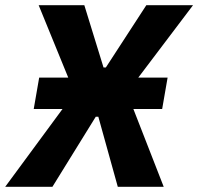

<svg xmlns="http://www.w3.org/2000/svg" viewBox="-57 -720 764 740"><path d="M73 -300H184L-37 0H145L312 -270H322L397 0H574L457 -300H568L589 -421H476L687 -700H507L351 -460H342L268 -700H92L206 -421H94Z"/></svg>

Font: Fixel Text 20240404
Style: Bold Italic
Weight: 700
Width: 4
Italic angle: -10°
Designer: AlfaBravo + MacPaw
Foundry: Kyrylo Tkachov, Marchela Mozhyna, Serhii Makarenko, Maria Weinstein, Zakhar Kryvoshyya
Version: Version 1.211;Glyphs 3.2 (3225)